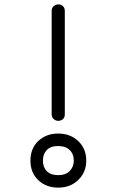

<svg xmlns="http://www.w3.org/2000/svg" viewBox="-20 -757 540 877"><path d="M246 -205Q235 -205 225.5 -213Q216 -221 216 -235V-707Q216 -722 226 -729.5Q236 -737 246 -737Q259 -737 267.5 -729Q276 -721 276 -707V-235Q276 -219 266.5 -212Q257 -205 246 -205ZM246 100Q191 100 155 66Q119 32 119 -23Q119 -79 155 -113Q191 -147 246 -147Q301 -147 337.5 -112.5Q374 -78 374 -23Q374 29 338 64.5Q302 100 246 100ZM246 43Q280 43 298.5 24Q317 5 317 -23Q317 -54 298 -72Q279 -90 246 -90Q211 -90 193.5 -71.5Q176 -53 176 -23Q176 7 194 25Q212 43 246 43Z"/></svg>

Font: Hachi Maru Pop
Style: Regular
Weight: 400
Designer: Nontynet
Foundry: Nontynet
Version: Version 1.300